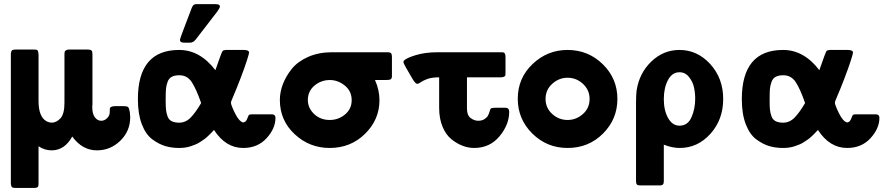

<svg xmlns="http://www.w3.org/2000/svg" viewBox="-20 -714 4330 941"><path d="M33.2 186V-450.2Q34.2 -462.4 38.6 -466.8Q43 -471.2 56.2 -471.2H146Q162.1 -471.2 165 -466.1Q168 -460.9 168.9 -444.8V-219.2Q168.9 -140.1 209 -119.1Q220.2 -113.3 232.9 -112.8Q256.8 -112.8 276.4 -134.3Q295.9 -155.8 295.9 -210V-449.2Q295.9 -456.1 296.9 -460Q297.9 -463.9 303.5 -467.5Q309.1 -471.2 318.8 -471.2H410.2Q421.4 -471.2 426.3 -468Q431.2 -464.8 431.6 -461.4Q432.1 -458 433.1 -449.2V-204.1Q433.1 -202.1 432.6 -197.5Q432.1 -192.9 432.1 -190.9Q432.1 -155.8 445.1 -138.9Q458 -122.1 476.1 -122.1Q492.2 -122.1 505.1 -135Q518.1 -147.9 518.1 -166V-179.2Q518.1 -194.3 546.9 -193.8H585.9Q602.1 -193.8 607.4 -189.5Q612.8 -185.1 616.2 -165Q618.2 -148.9 618.2 -140.1Q618.2 -71.3 569.6 -24.2Q521 22.9 455.1 22.9Q383.3 22.9 334 -44.9Q296.9 22.9 232.9 22.9Q198.7 22.9 168.9 2.9V185.1Q168.9 192.9 168 197Q167 201.2 162.6 204.1Q158.2 207 148.9 207H54.2Q42 207 38.1 202.6Q34.2 198.2 33.2 186Z M655.8 -228Q655.8 -469.2 857.9 -469.2Q960 -469.2 1035.6 -370.1Q1066.4 -459 1070.8 -463.9Q1073.7 -467.8 1085.9 -469.2H1174.8Q1200.7 -469.2 1200.7 -456.1Q1200.7 -451.2 1190.2 -418Q1179.7 -384.8 1159.7 -332.3Q1139.6 -279.8 1118.7 -231Q1111.8 -215.8 1111.8 -210.9Q1111.8 -199.7 1131.8 -158.9Q1151.9 -118.2 1171.9 -113.8Q1186 -115.7 1191.9 -132.8Q1197.8 -149.9 1201.9 -151.9Q1206.1 -153.8 1220.7 -153.8H1311Q1330.1 -153.8 1330.1 -136.2Q1330.1 -84.5 1286.4 -36.6Q1242.7 11.2 1171.9 11.2Q1085.9 11.2 1028.8 -77.1Q1027.8 -76.2 1020.3 -68.1Q1012.7 -60.1 1009.3 -56.6Q1005.9 -53.2 996.8 -44.7Q987.8 -36.1 980.2 -31Q972.7 -25.9 961.7 -18.6Q950.7 -11.2 939.7 -6.6Q928.7 -2 915.8 2.4Q902.8 6.8 888.4 9Q874 11.2 857.9 11.2Q821.8 11.2 790.8 2.2Q759.8 -6.8 727.3 -30.5Q694.8 -54.2 675.3 -104.5Q655.8 -154.8 655.8 -228ZM792 -220.2Q792 -193.4 793.5 -177.7Q794.9 -162.1 800.8 -145Q806.6 -127.9 820.8 -120.4Q835 -112.8 857.9 -112.8Q890.1 -112.8 914.6 -137.9Q939 -163.1 965.8 -209Q941.9 -277.8 919.9 -311.5Q897.9 -345.2 858.9 -345.2Q835.9 -345.2 821.8 -337.6Q807.6 -330.1 801.3 -312.5Q794.9 -294.9 793.5 -278.1Q792 -261.2 792 -230ZM861.8 -519Q861.8 -524.9 919.9 -675.8Q924.8 -687 929.4 -690.4Q934.1 -693.8 944.8 -693.8H1034.7Q1035.6 -693.8 1039.3 -693.4Q1043 -692.9 1044.4 -692.9Q1045.9 -692.9 1048.3 -692.4Q1050.8 -691.9 1052.2 -690.9Q1053.7 -689.9 1055.2 -689Q1056.6 -688 1057.1 -686Q1057.6 -684.1 1057.6 -681.2Q1057.6 -675.3 1044.7 -657.2Q1031.7 -639.2 939 -520Q926.8 -504.9 911.6 -504.9H881.8Q861.8 -504.9 861.8 -519Z M1351.6 -224.1Q1351.6 -262.2 1366.2 -301Q1380.9 -339.8 1409.7 -376Q1438.5 -412.1 1490 -435.1Q1541.5 -458 1608.4 -458H1879.9Q1892.1 -458 1896.5 -453.1Q1900.9 -448.2 1900.9 -435.1V-341.8Q1900.9 -330.6 1895.8 -326.2Q1890.6 -321.8 1872.6 -321.8H1817.9Q1839.8 -272 1839.8 -223.1Q1839.8 -127.9 1769.3 -58.3Q1698.7 11.2 1595.7 11.2Q1496.6 11.2 1424.1 -56.4Q1351.6 -124 1351.6 -224.1ZM1488.8 -224.1Q1488.8 -184.1 1519.8 -155Q1550.8 -126 1595.7 -126Q1638.7 -126 1671.1 -153.1Q1703.6 -180.2 1703.6 -223.1Q1703.6 -267.1 1670.2 -294.4Q1636.7 -321.8 1596.7 -321.8Q1553.7 -321.8 1521.2 -294.4Q1488.8 -267.1 1488.8 -224.1Z M1957.5 -407.2V-411.1L1959.5 -417Q1972.7 -430.2 2018.6 -444.1Q2064.5 -458 2126.5 -458H2428.7Q2429.7 -458 2432.6 -458Q2443.8 -458 2447.8 -457Q2451.7 -456.1 2454.6 -450.9Q2457.5 -445.8 2457.5 -434.1V-359.9Q2457.5 -348.6 2457 -345.2Q2456.5 -341.8 2450.9 -338.4Q2445.3 -335 2433.6 -335H2268.6V-181.2Q2268.6 -148.9 2286.6 -135.5Q2304.7 -122.1 2323.7 -122.1Q2341.8 -122.1 2354.2 -130.1Q2366.7 -138.2 2371.1 -146.5Q2375.5 -154.8 2379.4 -166.5Q2383.3 -178.2 2383.3 -179.2L2386.7 -183.1Q2395.5 -186 2410.6 -186H2456.5Q2475.6 -186 2475.6 -166Q2475.6 -103 2428 -45.9Q2380.4 11.2 2303.7 11.2Q2275.9 11.2 2247.8 0.7Q2219.7 -9.8 2192.6 -31.5Q2165.5 -53.2 2148.9 -93Q2132.3 -132.8 2132.3 -185.1V-335Q2096.2 -335 2074.5 -326.9Q2052.7 -318.8 2042.2 -311Q2031.7 -303.2 2024.4 -303.2Q2016.6 -303.2 2002.4 -326.2Q1959.5 -398.4 1957.5 -407.2Z M2517.6 -230Q2517.6 -331.1 2590.1 -400.1Q2662.6 -469.2 2761.7 -469.2Q2862.8 -469.2 2934.3 -399.2Q3005.9 -329.1 3005.9 -229Q3005.9 -129.9 2935.3 -59.3Q2864.7 11.2 2761.7 11.2Q2660.6 11.2 2589.1 -59.3Q2517.6 -129.9 2517.6 -230ZM2653.8 -229Q2653.8 -185.1 2686.3 -155.5Q2718.8 -126 2761.7 -126Q2803.7 -126 2836.7 -155Q2869.6 -184.1 2869.6 -229Q2869.6 -272.9 2837.2 -303Q2804.7 -333 2761.7 -333Q2719.7 -333 2686.8 -303.5Q2653.8 -273.9 2653.8 -229Z M3097.2 173.8V-207Q3097.2 -250 3100.1 -271Q3113.3 -356 3172.4 -412.6Q3231.4 -469.2 3310.1 -469.2Q3397.9 -469.2 3461.2 -399.7Q3524.4 -330.1 3524.4 -229Q3524.4 -127.9 3461.9 -58.3Q3399.4 11.2 3311 11.2Q3274.9 11.2 3233.4 -4.9V173.8Q3233.4 185.1 3229.2 189.9Q3225.1 194.8 3213.4 194.8H3118.2Q3106 194.8 3101.6 190.4Q3097.2 186 3097.2 173.8ZM3310.1 -98.1Q3351.1 -98.1 3369.1 -139.6Q3387.2 -181.2 3387.2 -230Q3387.2 -258.8 3381.3 -285.9Q3375.5 -313 3356.9 -336.4Q3338.4 -359.9 3310.1 -359.9Q3273.9 -359.9 3253.7 -321.5Q3233.4 -283.2 3233.4 -228Q3233.4 -172.9 3254.4 -135.5Q3275.4 -98.1 3310.1 -98.1Z M3615.7 -228Q3615.7 -469.2 3817.9 -469.2Q3919.9 -469.2 3995.6 -370.1Q4026.4 -459 4030.8 -463.9Q4033.7 -467.8 4045.9 -469.2H4134.8Q4160.6 -469.2 4160.6 -456.1Q4160.6 -451.2 4150.1 -418Q4139.6 -384.8 4119.6 -332.3Q4099.6 -279.8 4078.6 -231Q4071.8 -215.8 4071.8 -210.9Q4071.8 -199.7 4091.8 -158.9Q4111.8 -118.2 4131.8 -113.8Q4146 -115.7 4151.9 -132.8Q4157.7 -149.9 4161.9 -151.9Q4166 -153.8 4180.7 -153.8H4271Q4290 -153.8 4290 -136.2Q4290 -84.5 4246.3 -36.6Q4202.6 11.2 4131.8 11.2Q4045.9 11.2 3988.8 -77.1Q3987.8 -76.2 3980.2 -68.1Q3972.7 -60.1 3969.2 -56.6Q3965.8 -53.2 3956.8 -44.7Q3947.8 -36.1 3940.2 -31Q3932.6 -25.9 3921.6 -18.6Q3910.6 -11.2 3899.7 -6.6Q3888.7 -2 3875.7 2.4Q3862.8 6.8 3848.4 9Q3834 11.2 3817.9 11.2Q3781.7 11.2 3750.7 2.2Q3719.7 -6.8 3687.3 -30.5Q3654.8 -54.2 3635.3 -104.5Q3615.7 -154.8 3615.7 -228ZM3752 -220.2Q3752 -193.4 3753.4 -177.7Q3754.9 -162.1 3760.7 -145Q3766.6 -127.9 3780.8 -120.4Q3794.9 -112.8 3817.9 -112.8Q3850.1 -112.8 3874.5 -137.9Q3898.9 -163.1 3925.8 -209Q3901.9 -277.8 3879.9 -311.5Q3857.9 -345.2 3818.8 -345.2Q3795.9 -345.2 3781.7 -337.6Q3767.6 -330.1 3761.2 -312.5Q3754.9 -294.9 3753.4 -278.1Q3752 -261.2 3752 -230Z"/></svg>

Font: CMU Sans Serif
Style: Bold
Weight: 700
Version: Version 0.7.0